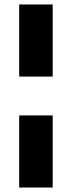

<svg xmlns="http://www.w3.org/2000/svg" viewBox="-20 -740 323 860"><path d="M66 -397V-720H216V-397ZM66 100V-223H216V100Z"/></svg>

Font: DM Sans 17pt Black
Style: Regular
Weight: 900
Version: Version 4.004;gftools[0.9.30]